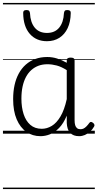

<svg xmlns="http://www.w3.org/2000/svg" viewBox="-20 -905 662 1300"><path d="M254 17Q200 17 158.5 -12Q117 -41 93 -97Q69 -153 69 -234Q69 -285 78.5 -328.5Q88 -372 107 -407Q126 -442 154 -467Q182 -492 218.5 -505.5Q255 -519 300 -519Q334 -519 366 -509Q398 -499 432 -480V-496Q432 -506 438.5 -510.5Q445 -515 459 -515Q472 -515 478.5 -510.5Q485 -506 485 -496V-92Q485 -71 489 -57.5Q493 -44 502 -37Q511 -30 525 -30Q536 -30 545.5 -34.5Q555 -39 565 -49Q575 -59 585 -73Q590 -80 596.5 -79.5Q603 -79 610 -73Q617 -68 619 -61Q621 -54 617 -48Q606 -28 589.5 -13.5Q573 1 554.5 9Q536 17 516 17Q496 17 481 11.5Q466 6 455 -5.5Q444 -17 438.5 -34Q433 -51 432 -72Q432 -84 432 -97Q432 -110 432 -122Q410 -69 380 -38.5Q350 -8 318 4.5Q286 17 254 17ZM125 -237Q125 -178 140 -132Q155 -86 185.5 -59.5Q216 -33 263 -33Q298 -33 330.5 -52.5Q363 -72 389.5 -116.5Q416 -161 432 -234V-430Q396 -453 364 -461.5Q332 -470 301 -470Q268 -470 241 -460Q214 -450 192.5 -431Q171 -412 156 -384Q141 -356 133 -319.5Q125 -283 125 -237ZM298 -626Q225 -626 181.5 -676Q138 -726 137 -816Q136 -826 141.5 -831.5Q147 -837 160 -837Q172 -837 177 -831.5Q182 -826 183 -816Q186 -753 215.5 -717.5Q245 -682 298 -682Q351 -682 380.5 -717.5Q410 -753 413 -816Q414 -826 418.5 -831.5Q423 -837 435 -837Q448 -837 454 -831.5Q460 -826 459 -816Q458 -757 438 -714.5Q418 -672 382 -649Q346 -626 298 -626ZM0 365H622V375H0ZM0 -20H622V0H0ZM0 -505H622V-500H0ZM0 -885H622V-875H0Z"/></svg>

Font: Playwrite GB J Guides
Style: Regular
Weight: 400
Designer: Veronika Burian, José Scaglione
Foundry: TypeTogether
Version: Version 1.003